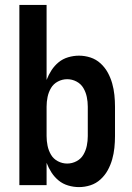

<svg xmlns="http://www.w3.org/2000/svg" viewBox="-20 -755 540 783"><path d="M302 8Q280 8 258 1.5Q236 -5 219 -19Q202 -33 190 -51.5Q178 -70 170 -91V0H59V-735H170V-429Q178 -450 190 -468.5Q202 -487 219 -501Q236 -515 258 -521.5Q280 -528 302 -528Q326 -528 349 -520.5Q372 -513 390 -496.5Q408 -480 419.5 -459Q431 -438 437.5 -415Q444 -392 446.5 -368Q449 -344 449 -320V-200Q449 -176 446.5 -152Q444 -128 437.5 -105Q431 -82 419.5 -61Q408 -40 390 -23.5Q372 -7 349 0.5Q326 8 302 8ZM254 -88Q274 -88 292 -97.5Q310 -107 320 -124Q330 -141 334 -160.5Q338 -180 338 -200V-320Q338 -340 334 -359.5Q330 -379 320 -396Q310 -413 292 -422.5Q274 -432 254 -432Q234 -432 216 -422.5Q198 -413 188 -396Q178 -379 174 -359.5Q170 -340 170 -320V-200Q170 -180 174 -160.5Q178 -141 188 -124Q198 -107 216 -97.5Q234 -88 254 -88Z"/></svg>

Font: Iosevka Fixed
Style: Bold
Weight: 700
Monospace: yes
Designer: Belleve Invis
Foundry: Belleve Invis
Version: Version 32.3.0